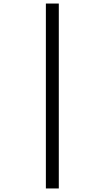

<svg xmlns="http://www.w3.org/2000/svg" viewBox="-20 -871 591 1084"><path d="M239 193V-851H312V193Z"/></svg>

Font: Noto Sans Tamil UI
Style: Regular
Weight: 400
Designer: Jelle Bosma - Monotype Design Team
Foundry: Monotype Imaging Inc.
Version: Version 2.004; ttfautohint (v1.8.4.7-5d5b)